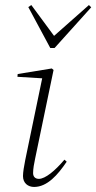

<svg xmlns="http://www.w3.org/2000/svg" viewBox="-20 -728 381 760"><path d="M71 -31C71 -3 91 12 115 12C167 12 209 -36 244 -88L235 -96C198 -52 159 -20 134 -20C119 -20 111 -29 111 -43C111 -60 115 -81 119 -100L192 -451L185 -457L50 -435L49 -424L147 -418L80 -95C75 -70 71 -46 71 -31ZM104 -708 92 -700 179 -538H196L341 -699L332 -708L194 -586Z"/></svg>

Font: Source Serif 4 Display Light
Style: Italic
Weight: 300
Italic angle: -12°
Designer: Frank Grießhammer
Foundry: Adobe Systems Incorporated
Version: Version 4.004;hotconv 1.0.117;makeotfexe 2.5.65602